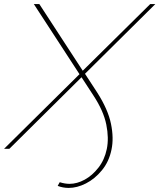

<svg xmlns="http://www.w3.org/2000/svg" viewBox="-70 -730 782 942"><path d="M267 192Q239 192 213 182L223 164Q249 172 271 172Q308 172 345.5 151.5Q383 131 413 92.5Q443 54 454 1Q465 -52 451.5 -119Q438 -186 388 -262L330 -351L-24 0H-50L320 -366L96 -710H123L336 -383L667 -710H692L347 -368L407 -276Q460 -193 474.5 -122.5Q489 -52 477 4Q465 63 430 105.5Q395 148 351.5 170Q308 192 267 192Z"/></svg>

Font: Raleway Thin
Style: Italic
Weight: 100
Italic angle: -12°
Designer: Matt McInerney, Pablo Impallari, Rodrigo Fuenzalida
Foundry: Matt McInerney, Pablo Impallari, Rodrigo Fuenzalida
Version: Version 4.026